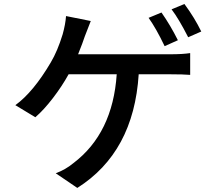

<svg xmlns="http://www.w3.org/2000/svg" viewBox="-20 -881 1040 947"><path d="M972.7 -725.6 908.2 -697.3Q861.3 -789.1 826.2 -835L889.6 -861.3Q939.5 -793.9 972.7 -725.6ZM857.4 -682.6 792 -653.3Q750 -741.2 712.9 -793L776.4 -819.3Q820.3 -756.8 857.4 -682.6ZM365.2 -613.3H819.3Q880.9 -613.3 918 -619.1V-511.7Q883.8 -514.6 819.3 -514.6H664.1Q639.6 -129.9 361.3 45.9L254.9 -26.4Q302.7 -43.9 341.8 -76.2Q536.1 -223.6 555.7 -514.6H318.4Q286.1 -456.1 241.2 -397.5Q196.3 -338.9 154.3 -302.7L55.7 -362.3Q144.5 -426.8 230.5 -573.2Q263.7 -628.9 289.1 -711.9Q302.7 -760.7 305.7 -801.8L427.7 -777.3Q406.2 -723.6 398.4 -702.1Q388.7 -671.9 365.2 -613.3Z"/></svg>

Font: GenEi Gothic M SemiBold
Style: Regular
Weight: 500
Designer: o_tamon (Modified); [Source Han Sans]
Ryoko NISHIZUKA  (kana & ideographs); Paul D. Hunt (Latin, Greek & Cyrillic); Wenl
Version: Version 1.1a;Original Version 1.004